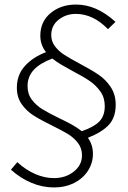

<svg xmlns="http://www.w3.org/2000/svg" viewBox="-20 -769 563 843"><path d="M28 -24 56 -57Q93 -23 134.5 -5Q176 13 217 13Q268 13 304 -15.5Q340 -44 340 -87Q340 -118 322.5 -141Q305 -164 279 -180Q253 -196 208 -218Q157 -243 126.5 -262.5Q96 -282 75 -312Q54 -342 54 -384Q54 -440 89 -479Q124 -518 182 -540Q157 -572 157 -612Q157 -674 202 -711.5Q247 -749 314 -749Q404 -749 487 -673L454 -641Q389 -708 313 -708Q270 -708 237.5 -682.5Q205 -657 205 -615Q205 -587 221.5 -565.5Q238 -544 262 -528.5Q286 -513 329 -490Q380 -463 412 -441.5Q444 -420 466 -387Q488 -354 488 -309Q488 -254 458.5 -221.5Q429 -189 366 -164Q388 -133 388 -94Q388 -53 366 -19Q344 15 305 34.5Q266 54 217 54Q166 54 117.5 33.5Q69 13 28 -24ZM240 -250Q274 -234 297 -221Q320 -208 339 -193Q392 -211 416 -235.5Q440 -260 440 -303Q440 -340 421 -367Q402 -394 374.5 -413Q347 -432 299 -457Q275 -470 251 -484Q227 -498 210 -512Q156 -492 128.5 -462.5Q101 -433 101 -391Q101 -356 120 -331Q139 -306 166 -289.5Q193 -273 240 -250Z"/></svg>

Font: Nebula Sans Light
Style: Regular
Weight: 300
Italic angle: -9°
Designer: Paul D. Hunt for Adobe (as Source Sans)
Foundry: Nebula Entertainment & Broadcasting LLC
Version: Version 1.010